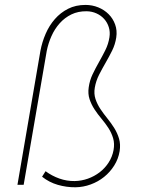

<svg xmlns="http://www.w3.org/2000/svg" viewBox="-20 -770 627 800"><path d="M78.6 0H52.7L148.4 -558.1Q155.3 -594.7 170.2 -629.2Q185.1 -663.6 208.5 -690.4Q231.9 -717.3 263.7 -733.4Q295.4 -749.5 336.4 -749.5Q364.3 -749.5 389.4 -739.3Q414.6 -729 432.6 -710.9Q450.7 -692.9 459.7 -668Q468.8 -643.1 464.4 -613.8Q460 -585 447.3 -559.3Q434.6 -533.7 420.2 -508.8Q405.8 -483.9 392.8 -458.5Q379.9 -433.1 375 -404.8Q370.6 -379.4 377.9 -357.4Q385.3 -335.4 398.4 -315.7Q411.6 -295.9 427.5 -276.4Q443.4 -256.8 456.3 -236.1Q469.2 -215.3 476.1 -191.9Q482.9 -168.5 478.5 -140.1Q473.1 -107.4 455.8 -80.1Q438.5 -52.7 413.6 -32.7Q388.7 -12.7 357.9 -1.5Q327.1 9.8 294.9 10.3Q257.3 10.7 220.9 0.2Q184.6 -10.3 155.3 -33.7L169.9 -56.6Q196.3 -37.1 227.3 -26.1Q258.3 -15.1 291 -15.6Q319.3 -16.1 346.2 -25.6Q373 -35.2 395 -52Q417 -68.8 432.4 -92.5Q447.8 -116.2 453.1 -144.5Q458 -171.4 451.4 -193.8Q444.8 -216.3 431.9 -236.3Q418.9 -256.3 403.1 -275.1Q387.2 -293.9 374 -314Q360.8 -334 353.3 -356.4Q345.7 -378.9 349.6 -405.8Q353.5 -434.6 365.7 -460.2Q377.9 -485.8 392.1 -510.7Q406.2 -535.6 418.9 -561Q431.6 -586.4 436 -614.7Q439.5 -637.2 433.3 -656.7Q427.2 -676.3 414.1 -690.9Q400.9 -705.6 382.1 -714.1Q363.3 -722.7 341.3 -723.1Q305.7 -723.6 277.6 -710Q249.5 -696.3 228.8 -673.1Q208 -649.9 194.6 -619.9Q181.2 -589.8 174.8 -558.1Z"/></svg>

Font: TypoPRO Roboto Mono
Style: Italic
Weight: 250
Designer: Google
Version: Version 2.000986; 2015; ttfautohint (v1.3)